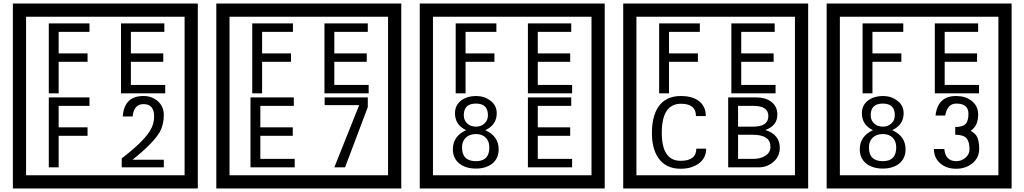

<svg xmlns="http://www.w3.org/2000/svg" viewBox="-20 -980 5815 1090"><path d="M1103 90H53V-960H1103ZM1028 15V-885H128V15ZM488 -799H313V-677H477V-629H313V-450H257V-847H488ZM918 -450H667V-847H913V-799H723V-677H907V-629H723V-498H918ZM488 -379H313V-257H477V-209H313V-30H257V-427H488ZM910 -30H671V-81Q792 -173 832 -238Q855 -276 855 -319Q855 -389 795 -389Q740 -389 733 -319H677Q685 -435 795 -435Q843 -435 876.5 -405Q910 -375 910 -327Q910 -271 886 -229Q848 -165 732 -73H910Z M2258 90H1208V-960H2258ZM2183 15V-885H1283V15ZM1643 -799H1468V-677H1632V-629H1468V-450H1412V-847H1643ZM2073 -450H1822V-847H2068V-799H1878V-677H2062V-629H1878V-498H2073ZM1653 -30H1402V-427H1648V-379H1458V-257H1642V-209H1458V-78H1653ZM2068 -372 1939 -30H1878L2019 -383H1823V-427H2068Z M3413 90H2363V-960H3413ZM3338 15V-885H2438V15ZM2798 -799H2623V-677H2787V-629H2623V-450H2567V-847H2798ZM3228 -450H2977V-847H3223V-799H3033V-677H3217V-629H3033V-498H3228ZM2811 -132Q2811 -79 2772 -49Q2736 -23 2682 -23Q2627 -23 2591 -49Q2551 -79 2551 -132Q2551 -207 2626 -241Q2563 -271 2563 -337Q2563 -384 2600 -411Q2634 -435 2682 -435Q2729 -435 2762 -410Q2800 -383 2800 -337Q2800 -271 2735 -241Q2811 -207 2811 -132ZM2750 -326Q2750 -392 2682 -392Q2613 -392 2613 -326Q2613 -297 2632.5 -279Q2652 -261 2682 -261Q2711 -261 2730.5 -279Q2750 -297 2750 -326ZM2758 -143Q2758 -178 2737.5 -198.5Q2717 -219 2682 -219Q2646 -219 2624.5 -198.5Q2603 -178 2603 -143Q2603 -65 2682 -65Q2758 -65 2758 -143ZM3228 -30H2977V-427H3223V-379H3033V-257H3217V-209H3033V-78H3228Z M4568 90H3518V-960H4568ZM4493 15V-885H3593V15ZM3953 -799H3778V-677H3942V-629H3778V-450H3722V-847H3953ZM4383 -450H4132V-847H4378V-799H4188V-677H4372V-629H4188V-498H4383ZM3989 -136Q3989 -80 3943 -49Q3903 -22 3844 -22Q3759 -22 3717 -84Q3681 -136 3681 -226Q3681 -317 3716 -371Q3758 -435 3845 -435Q3907 -435 3944 -409Q3987 -379 3987 -321H3931Q3931 -391 3846 -391Q3737 -391 3737 -226Q3737 -67 3844 -67Q3933 -67 3933 -136ZM4407 -141Q4407 -93 4371.5 -61.5Q4336 -30 4288 -30H4114V-427H4273Q4324 -427 4356 -404Q4393 -378 4393 -329Q4393 -266 4325 -242Q4407 -216 4407 -141ZM4342 -321Q4342 -379 4257 -379H4170V-261H4256Q4342 -261 4342 -321ZM4354 -147Q4354 -215 4253 -215H4170V-78H4256Q4293 -78 4320 -93Q4354 -112 4354 -147Z M5723 90H4673V-960H5723ZM5648 15V-885H4748V15ZM5108 -799H4933V-677H5097V-629H4933V-450H4877V-847H5108ZM5538 -450H5287V-847H5533V-799H5343V-677H5527V-629H5343V-498H5538ZM5121 -132Q5121 -79 5082 -49Q5046 -23 4992 -23Q4937 -23 4901 -49Q4861 -79 4861 -132Q4861 -207 4936 -241Q4873 -271 4873 -337Q4873 -384 4910 -411Q4944 -435 4992 -435Q5039 -435 5072 -410Q5110 -383 5110 -337Q5110 -271 5045 -241Q5121 -207 5121 -132ZM5060 -326Q5060 -392 4992 -392Q4923 -392 4923 -326Q4923 -297 4942.5 -279Q4962 -261 4992 -261Q5021 -261 5040.5 -279Q5060 -297 5060 -326ZM5068 -143Q5068 -178 5047.5 -198.5Q5027 -219 4992 -219Q4956 -219 4934.5 -198.5Q4913 -178 4913 -143Q4913 -65 4992 -65Q5068 -65 5068 -143ZM5539 -136Q5539 -84 5500.5 -53Q5462 -22 5409 -22Q5354 -22 5320 -51Q5282 -82 5282 -134H5341Q5347 -65 5410 -65Q5438 -65 5461 -84.5Q5484 -104 5484 -132Q5484 -177 5466 -196Q5448 -215 5403 -215V-259Q5445 -259 5461.5 -276Q5478 -293 5478 -334Q5478 -392 5409 -392Q5358 -392 5346 -324H5291Q5304 -435 5408 -435Q5459 -435 5494 -409Q5533 -380 5533 -330Q5533 -265 5491 -238Q5515 -222 5523 -210Q5539 -185 5539 -136Z"/></svg>

Font: Unicode BMP Fallback SIL
Style: Regular
Weight: 400
Foundry: NRSI, SIL International
Version: Version 5.1 Based on Unicode 5.1